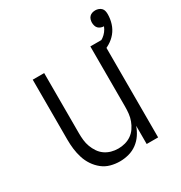

<svg xmlns="http://www.w3.org/2000/svg" viewBox="-158 -765 833 886"><g transform="rotate(-30 258.5 -322.5)"><path d="M227 8Q202 8 178 1.5Q154 -5 134.5 -20.5Q115 -36 101 -57Q87 -78 79.5 -102Q72 -126 69 -150.5Q66 -175 66 -200V-520H127V-200Q127 -181 129 -162.5Q131 -144 137.5 -126.5Q144 -109 154.5 -93.5Q165 -78 180 -67.5Q195 -57 213 -52Q231 -47 250 -47Q269 -47 287 -52Q305 -57 320 -67.5Q335 -78 345.5 -93.5Q356 -109 362.5 -126.5Q369 -144 371 -162.5Q373 -181 373 -200V-520H434V0H373V-97Q365 -74 351.5 -54Q338 -34 318.5 -19.5Q299 -5 275 1.5Q251 8 227 8ZM404 -465 391 -504Q404 -507 417 -512.5Q430 -518 441 -526Q452 -534 460.5 -545Q469 -556 474 -569Q466 -569 458 -572Q450 -575 444.5 -580.5Q439 -586 436.5 -594.5Q434 -603 434 -611Q434 -619 436.5 -627.5Q439 -636 445 -642Q451 -648 459 -650.5Q467 -653 476 -653Q484 -653 492.5 -650Q501 -647 507 -641Q513 -635 515 -626.5Q517 -618 517 -609Q517 -584 509.5 -560Q502 -536 486.5 -517Q471 -498 449 -485Q427 -472 404 -465Z"/></g></svg>

Font: Iosevka Term Curly Light
Style: Regular
Weight: 300
Designer: Belleve Invis
Foundry: Belleve Invis
Version: Version 32.3.0